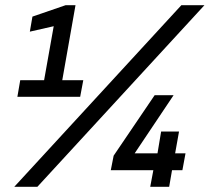

<svg xmlns="http://www.w3.org/2000/svg" viewBox="-20 -720 808 740"><path d="M35 0 679 -700H768L124 0ZM47 -347 58 -411H150L187 -619L95 -598L105 -656L233 -700H271L220 -411H301L289 -347ZM559 0 571 -64H407L418 -120L576 -353H649L499 -129H587L601 -213H670L655 -129H695L683 -64H643L632 0Z"/></svg>

Font: Rethink Sans SemiBold
Style: Italic
Weight: 600
Italic angle: -10°
Designer: The Rethink Sans project authors (Hans Thiessen). DM Sans designed by Colophon Foundry.
Foundry: Rethink Communications LLC
Version: Version 1.001